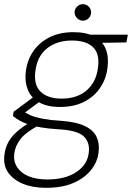

<svg xmlns="http://www.w3.org/2000/svg" viewBox="-49 -667 632 919"><path d="M171 232Q108 232 61.5 213Q15 194 -9.5 159.5Q-34 125 -28 76Q-25 45 -11.5 18Q2 -9 28.5 -33.5Q55 -58 97 -83L133 -65Q76 -35 50 -2.5Q24 30 19 69Q15 106 33.5 134Q52 162 89 177Q126 192 178 192Q263 192 316.5 156.5Q370 121 376 63Q382 15 352 -14Q322 -43 233 -48Q184 -51 148.5 -57Q113 -63 87.5 -71.5Q62 -80 44.5 -90Q27 -100 13 -112L16 -132L116 -206L155 -191L51 -114L54 -138Q68 -131 81.5 -123Q95 -115 113.5 -109Q132 -103 162 -97.5Q192 -92 240 -89Q315 -84 356.5 -64Q398 -44 413 -12.5Q428 19 423 59Q419 105 388.5 144.5Q358 184 304 208Q250 232 171 232ZM238 -155Q177 -155 138.5 -177Q100 -199 84.5 -236.5Q69 -274 74 -320Q80 -377 109 -420Q138 -463 187 -488Q236 -513 302 -513Q365 -513 403 -492Q441 -471 456.5 -434Q472 -397 466 -347Q461 -294 432.5 -250Q404 -206 355 -180.5Q306 -155 238 -155ZM246 -195Q322 -195 367.5 -236Q413 -277 420 -345Q429 -410 396 -441.5Q363 -473 295 -473Q223 -473 175.5 -435Q128 -397 120 -324Q112 -260 146 -227.5Q180 -195 246 -195ZM381 -461 371 -501H563L556 -464ZM348 -568Q332 -568 320 -580Q308 -592 308 -608Q308 -624 320 -635.5Q332 -647 348 -647Q364 -647 375.5 -635.5Q387 -624 387 -608Q387 -592 375.5 -580Q364 -568 348 -568Z"/></svg>

Font: DM Sans 17pt ExtraLight
Style: Italic
Weight: 250
Italic angle: -10°
Version: Version 4.004;gftools[0.9.30]